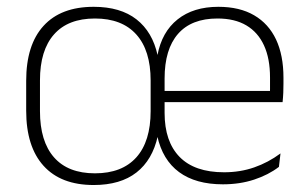

<svg xmlns="http://www.w3.org/2000/svg" viewBox="-20 -518 880 550"><path d="M248.5 12Q154.5 12 104.8 -43Q55 -98 55 -201V-286.5Q55 -389.5 104.8 -444Q154.5 -498.5 248.5 -498.5Q325 -498.5 371 -462.5Q417 -426.5 431.5 -359.5H431Q443.5 -426.5 488.8 -462.5Q534 -498.5 605.5 -498.5Q666.5 -498.5 708 -474.2Q749.5 -450 770.8 -404.8Q792 -359.5 792 -295.5V-278Q792 -265.5 791.5 -252.8Q791 -240 789.5 -225.5H753Q753.5 -245.5 753.5 -263.2Q753.5 -281 753.5 -296Q753.5 -350.5 736.2 -388Q719 -425.5 685.8 -445.2Q652.5 -465 603 -465Q528.5 -465 490 -421Q451.5 -377 451.5 -293V-242V-236V-194.5Q451.5 -112.5 494.5 -68.5Q537.5 -24.5 622 -24.5Q668 -24.5 708.2 -38.5Q748.5 -52.5 783.5 -78.5L779 -40Q749 -17 708 -3.5Q667 10 618.5 10Q540.5 10 493 -25Q445.5 -60 430.5 -128.5H432Q417 -60 371 -24Q325 12 248.5 12ZM779.5 -225.5H432V-257.5H779.5ZM252 -21.5Q329.5 -21.5 370.5 -67.2Q411.5 -113 411.5 -199.5V-287.5Q411.5 -373.5 370.5 -419.2Q329.5 -465 252 -465Q175 -465 134.8 -419.5Q94.5 -374 94.5 -288V-199.5Q94.5 -113 134.8 -67.2Q175 -21.5 252 -21.5Z"/></svg>

Font: Anek Malayalam ExtraLight
Style: Regular
Weight: 250
Version: Version 1.003